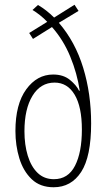

<svg xmlns="http://www.w3.org/2000/svg" viewBox="-20 -779 449 809"><path d="M140 -758Q176 -737 208 -705L294 -759L311 -733L228 -683Q297 -603 330.5 -493.5Q364 -384 364 -259Q364 -119 322 -54.5Q280 10 206 10Q149 10 113.5 -24Q78 -58 61.5 -112Q45 -166 45 -227Q45 -340 90.5 -402.5Q136 -465 204 -465Q247 -465 274.5 -442.5Q302 -420 313 -397H316Q305 -470 276 -540.5Q247 -611 199 -665L119 -615L103 -640L179 -687Q165 -702 148.5 -715Q132 -728 117 -737ZM210 -431Q151 -431 117 -375.5Q83 -320 83 -226Q83 -169 97 -123Q111 -77 138.5 -50.5Q166 -24 207 -24Q267 -24 296 -80.5Q325 -137 325 -233Q325 -329 294.5 -380Q264 -431 210 -431Z"/></svg>

Font: Noto Sans Arabic ExtCond ExtLt
Style: Regular
Weight: 200
Width: 2
Designer: Monotype Design Team, Nadine Chahine, Nizar Qandah and Khaled Hosny
Foundry: Monotype Imaging Inc.
Version: Version 2.012; ttfautohint (v1.8.4.7-5d5b)